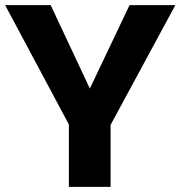

<svg xmlns="http://www.w3.org/2000/svg" viewBox="-20 -730 705 750"><path d="M249 -244V0H412V-242L665 -710H486L331 -384L178 -710H0Z"/></svg>

Font: RT Raleway ExtraBold
Style: Regular
Weight: 400
Designer: Matt McInerney, Pablo Impallari, Rodrigo Fuenzalida — Edited by Milan Moffatt in April 2016
Foundry: Matt McInerney, Pablo Impallari, Rodrigo Fuenzalida — Edited by Milan Moffatt in April 2016
Version: Version 3.001